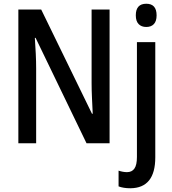

<svg xmlns="http://www.w3.org/2000/svg" viewBox="-20 -765 918 1025"><path d="M565 0H442L170 -563H166Q169 -520 171 -478Q173 -436 173 -399V0H78V-714H200L471 -158H475Q473 -200 471 -242.5Q469 -285 469 -321V-714H565ZM705 -683Q705 -745 761 -745Q816 -745 816 -683Q816 -652 801.5 -636.5Q787 -621 761 -621Q735 -621 720 -636.5Q705 -652 705 -683ZM676 240Q639 240 613 230V146Q637 154 658 154Q684 154 697.5 135Q711 116 711 73V-540H809V75Q809 239 676 240Z"/></svg>

Font: Noto Sans Condensed Medium
Style: Regular
Weight: 500
Width: 3
Designer: Monotype Design Team
Foundry: Monotype Imaging Inc.
Version: Version 2.013; ttfautohint (v1.8.4.7-5d5b)